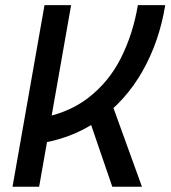

<svg xmlns="http://www.w3.org/2000/svg" viewBox="-20 -713 651 733"><path d="M108.9 -162.1 115.2 -258.8Q234.9 -276.9 314.9 -337.9Q395 -398.9 441.4 -491Q487.8 -583 506.3 -693.4H610.8Q588.4 -554.7 523.7 -440.7Q459 -326.7 354.7 -253.2Q250.5 -179.7 108.9 -162.1ZM27.8 0 149.9 -693.4H251.5L129.4 0ZM408.7 0 304.7 -303.7 394 -353.5 522 0Z"/></svg>

Font: Cascadia Mono NF
Style: Italic
Weight: 400
Italic angle: -10°
Monospace: yes
Designer: Aaron Bell
Foundry: Saja Typeworks
Version: Version 2404.023